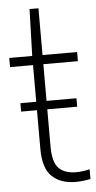

<svg xmlns="http://www.w3.org/2000/svg" viewBox="-54 -773 409 816"><g transform="rotate(-5 151.0 -365.5)"><path d="M236.5 9Q172 9 135 -26Q98 -61 98 -143.5V-309H30.5V-345H98V-501.5H0V-540.5H98L104 -740H142V-540.5H289.5V-501.5H142V-345H269.5V-309H142V-150.5Q142 -83.5 166.8 -57.8Q191.5 -32 242 -32Q267 -32 299 -39.5V2Q285 5 268.2 7Q251.5 9 236.5 9Z"/></g></svg>

Font: Encode Sans Condensed Condensed ExtraLight
Style: Regular
Weight: 200
Width: 3
Designer: Multiple Designers
Foundry: Impallari Type
Version: Version 3.000; ttfautohint (v1.8.3) -l 8 -r 50 -G 200 -x 14 